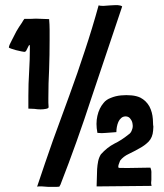

<svg xmlns="http://www.w3.org/2000/svg" viewBox="-20 -730 642 750"><path d="M337.9 -349.6Q397.5 -527.3 457 -704.1Q457 -704.1 457 -705.1Q452.1 -709 439.5 -710Q434.6 -710 430.7 -710Q420.9 -710 411.1 -709Q397.5 -708 383.8 -707Q371.1 -707 365.2 -709Q340.8 -620.1 311.5 -532.2Q283.2 -445.3 251 -357.4Q218.8 -269.5 186.5 -180.7Q155.3 -91.8 125 -1Q128.9 -2 141.6 -2Q155.3 -1 168.9 0Q182.6 0 195.3 0Q208 0 211.9 -1Q212.9 -2 213.9 -4.9Q214.8 -6.8 215.8 -7.8Q280.3 -172.9 337.9 -349.6ZM572.3 -4.9Q570.3 -9.8 570.3 -15.6Q571.3 -21.5 571.3 -27.3Q571.3 -39.1 571.3 -51.8Q572.3 -64.5 567.4 -75.2Q535.2 -75.2 506.8 -74.2Q477.5 -73.2 444.3 -74.2Q440.4 -76.2 443.4 -86.9Q447.3 -97.7 449.2 -102.5Q461.9 -119.1 483.4 -128.9Q503.9 -138.7 524.4 -150.4Q544.9 -161.1 560.5 -176.8Q576.2 -193.4 578.1 -219.7Q579.1 -227.5 579.1 -235.4Q579.1 -239.3 578.1 -242.2Q578.1 -253.9 577.1 -264.6Q575.2 -292 563.5 -314.5Q550.8 -336.9 528.3 -348.6Q513.7 -355.5 494.1 -357.4Q473.6 -359.4 453.1 -357.4Q431.6 -355.5 413.1 -347.7Q394.5 -340.8 384.8 -328.1Q367.2 -307.6 360.4 -277.3Q353.5 -247.1 360.4 -211.9Q360.4 -211.9 360.4 -210.9Q360.4 -210.9 361.3 -210.9Q377.9 -209 394.5 -210.9Q412.1 -211.9 434.6 -213.9Q434.6 -213.9 434.6 -214.8Q434.6 -223.6 436.5 -234.4Q438.5 -245.1 442.4 -253.9Q446.3 -262.7 453.1 -268.6Q460 -275.4 471.7 -275.4Q484.4 -274.4 490.2 -264.6Q497.1 -255.9 498 -244.1Q500 -233.4 495.1 -221.7Q491.2 -210 481.4 -204.1Q455.1 -182.6 426.8 -168.9Q398.4 -154.3 374 -127Q366.2 -114.3 363.3 -99.6Q360.4 -85 359.4 -69.3Q358.4 -52.7 358.4 -36.1Q358.4 -19.5 357.4 -2.9Q357.4 -2.9 357.4 -2Q362.3 -2 379.9 -2Q427.7 -2.9 570.3 -3.9Q570.3 -3.9 572.3 -4.9ZM168.9 -329.1Q168.9 -337.9 168.9 -346.7Q168.9 -404.3 171.9 -460Q173.8 -514.6 173.8 -572.3Q173.8 -591.8 173.8 -613.3Q173.8 -633.8 171.9 -655.3Q159.2 -656.2 146.5 -656.2Q132.8 -657.2 120.1 -657.2Q109.4 -657.2 97.7 -656.2Q85.9 -656.2 75.2 -656.2Q73.2 -654.3 64.5 -639.6Q54.7 -626 43.9 -607.4Q34.2 -588.9 25.4 -571.3Q15.6 -553.7 14.6 -544.9Q14.6 -543 23.4 -540Q32.2 -537.1 42 -534.2Q52.7 -531.2 63.5 -529.3Q73.2 -527.3 75.2 -527.3Q79.1 -527.3 82 -531.2Q85 -536.1 86.9 -541Q89.8 -546.9 91.8 -550.8Q93.8 -554.7 95.7 -554.7Q96.7 -550.8 96.7 -544.9Q96.7 -497.1 93.8 -450.2Q90.8 -403.3 90.8 -355.5Q90.8 -338.9 90.8 -306.6Q90.8 -306.6 90.8 -305.7Q101.6 -305.7 114.3 -304.7Q127 -302.7 138.7 -302.7Q149.4 -302.7 159.2 -304.7Q169.9 -306.6 169.9 -311.5Q168.9 -321.3 168.9 -329.1Z"/></svg>

Font: Londrina Solid
Style: NNS
Weight: 400
Designer: Marcelo Magalhaes
Version: Version 1.002